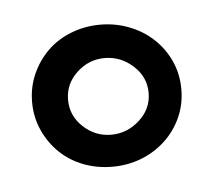

<svg xmlns="http://www.w3.org/2000/svg" viewBox="-29 -684 260 234"><g transform="rotate(-5 101.0 -567.0)"><path d="M192.4 -567.4Q192.4 -548.8 185.1 -532.7Q177.7 -516.6 165 -504.9Q152.3 -493.2 135.7 -486.8Q119.1 -480.5 100.6 -480.5Q82 -480.5 65.4 -486.8Q48.8 -493.2 36.6 -504.9Q24.4 -516.6 17.1 -532.7Q9.8 -548.8 9.8 -567.4Q9.8 -585.9 17.1 -602.1Q24.4 -618.2 36.6 -629.9Q48.8 -641.6 65.4 -647.9Q82 -654.3 100.6 -654.3Q119.1 -654.3 135.7 -647.9Q152.3 -641.6 165 -629.9Q177.7 -618.2 185.1 -602.1Q192.4 -585.9 192.4 -567.4ZM152.3 -566.4Q152.3 -585.9 137.2 -599.6Q122.1 -613.3 102.5 -613.3Q83 -613.3 68.4 -599.6Q53.7 -585.9 53.7 -566.4Q53.7 -546.9 68.4 -533.2Q83 -519.5 102.5 -519.5Q122.1 -519.5 137.2 -533.2Q152.3 -546.9 152.3 -566.4Z"/></g></svg>

Font: Chewy
Style: Regular
Weight: 400
Version: Version 1.001